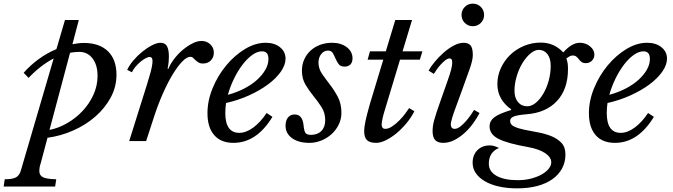

<svg xmlns="http://www.w3.org/2000/svg" viewBox="-115 -775 3698 1055"><path d="M15 -375Q52 -417 98 -450.5Q144 -484 195 -505L242 -665H318L283 -532Q299 -535 314.5 -537Q330 -539 346 -539Q431 -539 478 -493.5Q525 -448 525 -364Q525 -298 493.5 -239.5Q462 -181 409.5 -135Q357 -89 288.5 -58.5Q220 -28 146 -18L109 121Q104 136 102.5 146Q101 156 101 164Q101 189 121.5 199Q142 209 194 210L188 250H-95L-89 210Q-47 210 -28 200Q-9 190 -1 164L180 -454Q142 -434 107 -406.5Q72 -379 42 -347ZM320 -490Q307 -490 294.5 -488.5Q282 -487 270 -485L157 -61Q207 -71 254.5 -98.5Q302 -126 339 -165.5Q376 -205 398.5 -254.5Q421 -304 421 -358Q421 -418 393.5 -454Q366 -490 320 -490Z M584 -391Q595 -416 617.5 -442.5Q640 -469 666.5 -490.5Q693 -512 720 -526Q747 -540 767 -540Q791 -540 802 -522Q813 -504 813 -464Q813 -448 811.5 -433Q810 -418 806 -398L809 -395Q821 -424 842.5 -452Q864 -480 890 -501.5Q916 -523 942.5 -536.5Q969 -550 992 -550Q1021 -550 1040.5 -531.5Q1060 -513 1060 -486Q1060 -460 1043.5 -443Q1027 -426 1001 -426Q985 -426 975.5 -432Q966 -438 959 -444.5Q952 -451 946 -457Q940 -463 931 -463Q912 -463 887 -437.5Q862 -412 835 -368Q808 -324 781.5 -264.5Q755 -205 733 -138L688 0H595L660 -207Q679 -267 691.5 -307Q704 -347 711 -373Q718 -399 720.5 -414Q723 -429 723 -440Q723 -462 708 -462Q698 -462 683.5 -454Q669 -446 655 -434Q641 -422 628.5 -407Q616 -392 610 -378Z M1382 -133Q1295 10 1168 10Q1099 10 1062 -32.5Q1025 -75 1025 -153Q1025 -222 1053.5 -291Q1082 -360 1128 -415.5Q1174 -471 1231 -505.5Q1288 -540 1345 -540Q1393 -540 1423.5 -515.5Q1454 -491 1454 -453Q1454 -418 1428 -381Q1402 -344 1357.5 -311Q1313 -278 1253.5 -251Q1194 -224 1127 -209Q1125 -195 1124 -181.5Q1123 -168 1123 -154Q1123 -45 1200 -45Q1237 -45 1276.5 -74Q1316 -103 1350 -154ZM1325 -493Q1299 -493 1271 -473Q1243 -453 1217.5 -419.5Q1192 -386 1171 -343Q1150 -300 1137 -254Q1185 -267 1226 -288Q1267 -309 1296.5 -335.5Q1326 -362 1343 -391.5Q1360 -421 1360 -451Q1360 -493 1325 -493Z M1544 -387Q1544 -420 1556.5 -448Q1569 -476 1591 -496.5Q1613 -517 1643.5 -528.5Q1674 -540 1710 -540Q1758 -540 1790 -516Q1822 -492 1822 -454Q1822 -433 1810.5 -421Q1799 -409 1779 -409Q1756 -409 1746 -422.5Q1736 -436 1729 -452.5Q1722 -469 1714 -483Q1706 -497 1687 -497Q1665 -497 1650 -478Q1635 -459 1635 -431Q1635 -398 1654.5 -369.5Q1674 -341 1698 -310Q1722 -279 1741.5 -242Q1761 -205 1761 -155Q1761 -121 1746.5 -91Q1732 -61 1707.5 -38.5Q1683 -16 1651 -3Q1619 10 1585 10Q1525 10 1489.5 -16Q1454 -42 1454 -84Q1454 -113 1467.5 -129.5Q1481 -146 1504 -146Q1547 -146 1553 -87Q1556 -55 1563.5 -44.5Q1571 -34 1594 -34Q1630 -34 1651 -55.5Q1672 -77 1672 -115Q1672 -155 1652 -186Q1632 -217 1608 -246.5Q1584 -276 1564 -309Q1544 -342 1544 -387Z M2083 -447 2000 -172Q1983 -118 1982 -90Q1982 -81 1986.5 -74Q1991 -67 2002 -67Q2020 -67 2040 -80.5Q2060 -94 2078.5 -112.5Q2097 -131 2111.5 -150.5Q2126 -170 2133 -181L2162 -164Q2145 -130 2119 -98.5Q2093 -67 2064 -43Q2035 -19 2005.5 -4.5Q1976 10 1952 10Q1917 10 1901.5 -5Q1886 -20 1886 -55Q1886 -75 1893 -108.5Q1900 -142 1917 -202L1991 -447H1905L1918 -493H2005L2057 -665H2149L2097 -493H2206L2192 -447Z M2344 -330Q2358 -369 2364 -393Q2370 -417 2370 -431Q2370 -445 2365.5 -449.5Q2361 -454 2356 -454Q2345 -454 2331.5 -443.5Q2318 -433 2305.5 -419Q2293 -405 2283 -390.5Q2273 -376 2269 -369L2240 -387Q2252 -409 2274 -435.5Q2296 -462 2322.5 -485.5Q2349 -509 2378 -524.5Q2407 -540 2433 -540Q2458 -540 2470.5 -525.5Q2483 -511 2483 -473Q2483 -444 2465.5 -395.5Q2448 -347 2420 -269L2383 -168Q2381 -163 2377.5 -152.5Q2374 -142 2370.5 -130.5Q2367 -119 2364.5 -108Q2362 -97 2362 -90Q2362 -81 2367 -74Q2372 -67 2383 -67Q2398 -67 2414 -79.5Q2430 -92 2445 -109Q2460 -126 2472 -143.5Q2484 -161 2490 -171L2520 -154Q2508 -130 2487.5 -101Q2467 -72 2441 -47.5Q2415 -23 2384 -6.5Q2353 10 2320 10Q2291 10 2276.5 -5Q2262 -20 2262 -55Q2262 -84 2271.5 -117.5Q2281 -151 2299 -202ZM2421 -693Q2421 -719 2439 -737Q2457 -755 2483 -755Q2509 -755 2527 -737Q2545 -719 2545 -693Q2545 -667 2527 -649Q2509 -631 2483 -631Q2457 -631 2439 -649Q2421 -667 2421 -693Z M2992 73Q2992 116 2973.5 150.5Q2955 185 2920.5 209.5Q2886 234 2837 247Q2788 260 2727 260Q2672 260 2627 250Q2582 240 2549.5 221Q2517 202 2499.5 176.5Q2482 151 2482 119Q2482 77 2508 50.5Q2534 24 2576 24Q2588 24 2599 27Q2610 30 2627 38Q2571 61 2571 125Q2571 167 2613 191Q2655 215 2730 215Q2770 215 2804 206Q2838 197 2862.5 183Q2887 169 2900.5 151.5Q2914 134 2914 117Q2914 89 2880.5 66.5Q2847 44 2786 33Q2677 14 2626 -11Q2575 -36 2575 -81Q2575 -110 2600.5 -130Q2626 -150 2692 -170L2694 -174Q2618 -228 2618 -313Q2618 -359 2637 -400.5Q2656 -442 2688.5 -473.5Q2721 -505 2764.5 -523Q2808 -541 2856 -541Q2930 -541 2980 -487Q3027 -540 3071 -540Q3103 -540 3127 -520.5Q3151 -501 3151 -475Q3151 -455 3137.5 -441.5Q3124 -428 3104 -428Q3089 -428 3080.5 -434.5Q3072 -441 3066 -449Q3060 -457 3052.5 -463.5Q3045 -470 3032 -470Q3025 -470 3019 -467.5Q3013 -465 2997 -454Q3002 -440 3004 -427.5Q3006 -415 3006 -396Q3006 -285 2945.5 -220Q2885 -155 2777 -147Q2729 -143 2708.5 -135Q2688 -127 2688 -111Q2688 -90 2710.5 -79.5Q2733 -69 2767 -62Q2801 -55 2840 -48Q2879 -41 2913 -27.5Q2947 -14 2969.5 9.5Q2992 33 2992 73ZM2782 -191Q2806 -191 2829 -210Q2852 -229 2870.5 -260.5Q2889 -292 2900 -332Q2911 -372 2911 -414Q2911 -454 2893 -477.5Q2875 -501 2846 -501Q2823 -501 2799 -480.5Q2775 -460 2755.5 -428Q2736 -396 2724 -355.5Q2712 -315 2712 -276Q2712 -238 2731 -214.5Q2750 -191 2782 -191Z M3478 -133Q3391 10 3264 10Q3195 10 3158 -32.5Q3121 -75 3121 -153Q3121 -222 3149.5 -291Q3178 -360 3224 -415.5Q3270 -471 3327 -505.5Q3384 -540 3441 -540Q3489 -540 3519.5 -515.5Q3550 -491 3550 -453Q3550 -418 3524 -381Q3498 -344 3453.5 -311Q3409 -278 3349.5 -251Q3290 -224 3223 -209Q3221 -195 3220 -181.5Q3219 -168 3219 -154Q3219 -45 3296 -45Q3333 -45 3372.5 -74Q3412 -103 3446 -154ZM3421 -493Q3395 -493 3367 -473Q3339 -453 3313.5 -419.5Q3288 -386 3267 -343Q3246 -300 3233 -254Q3281 -267 3322 -288Q3363 -309 3392.5 -335.5Q3422 -362 3439 -391.5Q3456 -421 3456 -451Q3456 -493 3421 -493Z"/></svg>

Font: SVN-Libre Baskerville
Style: Italic
Weight: 400
Italic angle: -14°
Designer: Pablo Impallari, Rodrigo Fuenzalida
Foundry: Pablo Impallari, Rodrigo Fuenzalida
Version: Version 1.000; ttfautohint (v1.8.4)